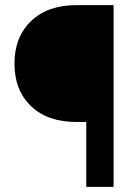

<svg xmlns="http://www.w3.org/2000/svg" viewBox="-20 -731 530 751"><path d="M317.4 0V-253.9H278.3Q166 -253.9 101.3 -315.9Q36.6 -377.9 36.6 -482.4Q36.6 -586.4 101.6 -648.7Q166.5 -710.9 278.8 -710.9H424.3V0Z"/></svg>

Font: Vazir UI
Style: Bold-UI
Weight: 700
Designer: Saber Rastikerdar
Foundry: Saber Rastikerdar
Version: Version 30.1.0